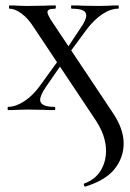

<svg xmlns="http://www.w3.org/2000/svg" viewBox="-20 -406 479 708"><path d="M290 271Q331 256 351 223.5Q371 191 371 150Q371 122 360.5 91.5Q350 61 322 21L106 -303Q84 -338 59.5 -356Q35 -374 15 -374Q13 -374 13 -380Q13 -386 15 -386Q36 -386 46 -385L77 -384L144 -385Q158 -386 184 -386Q186 -386 186 -380Q186 -374 184 -374Q169 -374 162 -371Q155 -368 155 -361Q155 -354 166 -335L394 7Q436 68 436 123Q436 174 403.5 216Q371 258 295 282Q292 283 290 278Q288 273 290 271ZM10 -12Q38 -12 70 -33Q102 -54 129 -92L205 -197L218 -185L149 -85Q128 -54 128 -38Q128 -12 181 -12Q184 -12 184 -6Q184 0 181 0Q154 0 141 -1L81 -2L44 -1Q33 0 10 0Q8 0 8 -6Q8 -12 10 -12ZM211 -203 276 -301Q298 -332 298 -349Q298 -362 285 -368Q272 -374 244 -374Q242 -374 242 -380Q242 -386 244 -386Q271 -386 285 -385L345 -384L382 -385Q393 -386 416 -386Q418 -386 418 -380Q418 -374 416 -374Q388 -374 357 -353.5Q326 -333 297 -294L222 -192Z"/></svg>

Font: Cormorant Infant Medium
Style: Regular
Weight: 500
Designer: Christian Thalmann (Catharsis Fonts)
Foundry: Catharsis Fonts
Version: Version 4.000